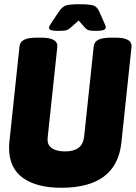

<svg xmlns="http://www.w3.org/2000/svg" viewBox="-20 -880 642 908"><path d="M270 8Q153 8 88 -39Q23 -86 23 -180Q23 -186 23 -192Q23 -198 24 -205L72 -659Q74 -682 94 -692Q114 -702 156 -702H175Q255 -702 251 -658L206 -235Q205 -226 205 -223Q205 -220 205 -218Q205 -193 226.5 -178.5Q248 -164 288 -164Q329 -164 351.5 -181Q374 -198 378 -235L423 -659Q425 -682 445 -692Q465 -702 507 -702H526Q606 -702 602 -658L554 -205Q531 8 270 8ZM257 -734Q238 -734 225 -736.5Q212 -739 212 -748Q212 -756 223 -772L258 -824Q275 -850 294.5 -855Q314 -860 356 -860Q398 -860 418.5 -855Q439 -850 450 -824L473 -772Q476 -765 478 -760Q480 -755 480 -751Q480 -741 468 -737.5Q456 -734 435 -734Q416 -734 403.5 -736Q391 -738 380 -751L352 -783L316 -751Q302 -738 289.5 -736Q277 -734 257 -734Z"/></svg>

Font: Asap Condensed Condensed Black
Style: Italic
Weight: 900
Width: 3
Italic angle: -6°
Designer: Pablo Cosgaya
Foundry: Omnibus-Type
Version: Version 3.001; ttfautohint (v1.8.4.7-5d5b)